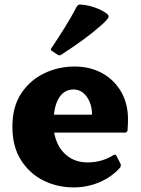

<svg xmlns="http://www.w3.org/2000/svg" viewBox="-20 -803 615 837"><path d="M301 14Q230 14 169.5 -16Q109 -46 71.5 -105Q34 -164 34 -251Q34 -337 72 -395Q110 -453 172 -483Q234 -513 305 -513Q372 -513 424.5 -484.5Q477 -456 507.5 -404Q538 -352 538 -283Q538 -272 537.5 -260.5Q537 -249 536 -235Q534 -225 525 -225H202V-303H409L381 -290Q381 -295 381 -298Q381 -301 381 -305Q381 -335 370.5 -359.5Q360 -384 342 -398.5Q324 -413 301 -413Q259 -413 236 -374.5Q213 -336 213 -262Q213 -215 231 -177Q249 -139 282.5 -117Q316 -95 362 -95Q424 -95 475 -127Q485 -132 488 -123L505 -90Q509 -82 504 -73Q468 -32 414.5 -9Q361 14 301 14ZM248 -565Q240 -559 232 -564L206 -581Q198 -586 204 -593Q235 -639 263 -684Q291 -729 315 -775Q321 -784 330 -783Q356 -782 383.5 -773.5Q411 -765 433 -752Q448 -743 452 -736.5Q456 -730 448.5 -720Q441 -710 418 -690Q384 -660 341.5 -629Q299 -598 248 -565Z"/></svg>

Font: Hahmlet ExtraBold
Style: Regular
Weight: 800
Designer: Minjoo Ham & Mark Frömberg
Foundry: hypertype
Version: Version 1.002